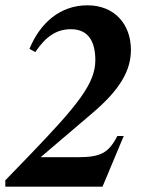

<svg xmlns="http://www.w3.org/2000/svg" viewBox="-47 -703 567 723"><path d="M86 -507C127 -568 168 -593 220 -593C287 -593 312 -545 312 -476C312 -389 246 -307 62 -116L-27 -24V0H339L419 -191H395C361 -125 330 -111 244 -111H106L302 -278C403 -364 446 -436 446 -515C446 -610 386 -683 282 -683C180 -683 104 -617 64 -519Z"/></svg>

Font: STIXGeneral
Style: Bold Italic
Weight: 700
Italic angle: -16.33°
Designer: MicroPress Inc., with final additions and corrections provided by Coen Hoffman, Elsevier (retired)
Version: Version 1.1.0